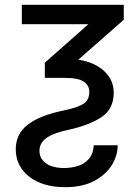

<svg xmlns="http://www.w3.org/2000/svg" viewBox="-20 -566 582 803"><path d="M71.3 -545.9H497.6V-483.4L307.6 -316.4Q376 -305.7 415.8 -268.6Q455.6 -231.4 455.6 -178.2Q455.6 -109.9 403.8 -75.7Q352.1 -41.5 261.7 -22Q213.9 -11.7 188.7 2Q163.6 15.6 154.3 31.5Q145 47.4 145 64Q145 98.1 172.9 117.4Q200.7 136.7 248 136.7Q277.8 136.7 305.4 128.2Q333 119.6 351.6 98.6Q370.1 77.6 372.1 41.5H472.2Q472.2 85.4 447 125.5Q421.9 165.5 373 191.2Q324.2 216.8 252.9 216.8Q158.7 216.8 102.3 172.9Q45.9 128.9 45.9 58.1Q45.9 -4.9 95 -43.7Q144 -82.5 244.1 -103.5Q306.2 -116.2 329.8 -132.3Q353.5 -148.4 353.5 -181.6Q353.5 -209 330.3 -224.6Q307.1 -240.2 254.9 -240.2H167.5V-303.7L349.6 -464.8H71.3Z"/></svg>

Font: Inter
Style: Regular
Weight: 400
Designer: Rasmus Andersson
Foundry: rsms
Version: Version 4.001;git-9221beed3